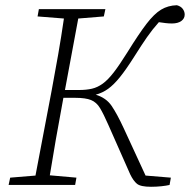

<svg xmlns="http://www.w3.org/2000/svg" viewBox="-20 -709 728 736"><path d="M479 -41 395 -231Q377 -272 363.5 -294.5Q350 -317 329 -325.5Q308 -334 269 -334H223L219 -312Q206 -243 194 -174Q182 -105 171 -37L273 -28L268 0H13L19 -28L116 -36L178 -362Q191 -431 203 -500Q215 -569 225 -638L124 -646L129 -674H384L378 -646L280 -638L229 -364H283Q311 -364 332.5 -369Q354 -374 374 -388.5Q394 -403 416 -431.5Q438 -460 468 -508Q512 -579 541.5 -617.5Q571 -656 597.5 -672Q624 -688 658 -689Q673 -685 680.5 -675Q688 -665 688 -653Q688 -638 675 -628.5Q662 -619 639 -619Q627 -619 614.5 -620.5Q602 -622 589 -624Q564 -596 543.5 -566.5Q523 -537 494 -491Q463 -442 439.5 -413Q416 -384 394.5 -368.5Q373 -353 347 -346Q387 -334 408 -303Q429 -272 454 -218L538 -36L635 -28L630 0Q617 3 598 5Q579 7 559 7Q519 7 505 -4.5Q491 -16 479 -41Z"/></svg>

Font: Source Serif Pro Light
Style: Italic
Weight: 300
Italic angle: -12°
Designer: Frank Grießhammer
Foundry: Adobe Systems Incorporated
Version: Version 3.001;hotconv 1.0.111;makeotfexe 2.5.65597